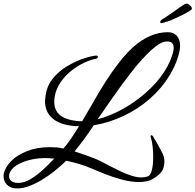

<svg xmlns="http://www.w3.org/2000/svg" viewBox="-92 -909 1098 1079"><path d="M-10 149Q-38 146 -55 127Q-72 108 -72 82Q-72 78 -72 74.5Q-72 71 -71 67Q-63 31 -30 -3Q3 -37 59 -59.5Q115 -82 189 -82Q207 -82 226.5 -80.5Q246 -79 264 -74Q287 -100 308.5 -132Q330 -164 352 -200H342Q337 -200 332.5 -200Q328 -200 323 -201Q244 -208 202.5 -244Q161 -280 161 -341Q161 -350 162.5 -359Q164 -368 165 -378Q173 -429 205 -468Q237 -507 280.5 -534Q324 -561 367.5 -576.5Q411 -592 442 -596Q444 -596 445 -596.5Q446 -597 447 -597Q458 -597 458 -589Q458 -580 444 -578Q416 -573 380 -556Q344 -539 309 -511.5Q274 -484 248.5 -447Q223 -410 215 -365Q214 -358 213.5 -350.5Q213 -343 213 -336Q213 -290 243.5 -263.5Q274 -237 338 -229Q342 -228 354 -228H370Q400 -281 433 -336Q466 -395 501.5 -450.5Q537 -506 576 -556Q615 -607 657 -645Q751 -728 851 -728Q884 -728 902 -707.5Q920 -687 920 -652Q920 -647 919.5 -641Q919 -635 918 -628Q904 -556 861 -485Q818 -414 751 -355Q684 -296 602.5 -257.5Q521 -219 435 -205Q405 -160 377.5 -123Q350 -86 327 -58Q356 -49 384 -39Q412 -29 438 -19Q456 -12 480 0Q504 12 529 26Q546 34 561.5 42Q577 50 590 56Q620 70 649 79Q678 88 703 88Q722 88 740 82Q753 77 761 48.5Q769 20 769 -29Q769 -55 766 -84Q763 -113 755 -140Q755 -141 754.5 -141.5Q754 -142 754 -143Q754 -149 759 -149Q766 -149 773 -134Q779 -124 785 -114Q791 -104 796 -94Q810 -70 821 -47.5Q832 -25 832 1Q832 15 827 33Q820 58 793.5 78.5Q767 99 746 106Q719 114 690 114Q644 114 592 100Q540 86 493 67Q446 48 413 34Q388 23 352.5 12.5Q317 2 280 -6Q252 22 216 51Q180 80 140.5 103.5Q101 127 62.5 140Q24 153 -10 149ZM457 -239Q524 -256 593.5 -294Q663 -332 723 -384Q790 -442 831 -505.5Q872 -569 883 -628Q884 -632 884 -635Q884 -638 884 -641Q884 -676 847 -676Q825 -676 800 -660Q745 -624 668 -531Q651 -509 632.5 -485.5Q614 -462 595 -436Q560 -388 525 -337.5Q490 -287 457 -239ZM10 119Q44 119 80.5 97Q117 75 151 43.5Q185 12 213 -18Q206 -18 198.5 -18.5Q191 -19 185 -20Q129 -23 80.5 -11.5Q32 0 -0.5 21Q-33 42 -40 70Q-41 74 -41 81Q-41 98 -28 108.5Q-15 119 10 119ZM815 -779Q808 -779 808 -784Q808 -792 820 -801Q830 -806 843.5 -815.5Q857 -825 868 -832Q886 -845 911 -862.5Q936 -880 947 -886Q953 -890 962 -888Q966 -887 977 -877.5Q988 -868 986 -858Q985 -854 967.5 -843.5Q950 -833 926 -821.5Q902 -810 881 -800.5Q860 -791 852 -789Q845 -787 840.5 -786Q836 -785 832 -783L820 -779Z"/></svg>

Font: Birthstone Bounce Medium
Style: Regular
Weight: 500
Designer: Robert E. Leuschke
Foundry: Rob Leuschke
Version: Version 1.010; ttfautohint (v1.8.3)